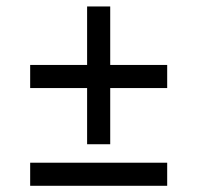

<svg xmlns="http://www.w3.org/2000/svg" viewBox="-20 -687 626 609"><path d="M75.7 -170.9H510.3V-97.7H75.7ZM75.7 -481H256.3V-666.5H329.6V-481H510.3V-407.7H329.6V-229.5H256.3V-407.7H75.7Z"/></svg>

Font: Andika Viet
Style: Regular
Weight: 400
Designer: Victor Gaultney, Annie Olsen, Julie Remington, Don Collingsworth, Eric Hays, Becca Hirsbrunner
Foundry: SIL International
Version: Version 5.000